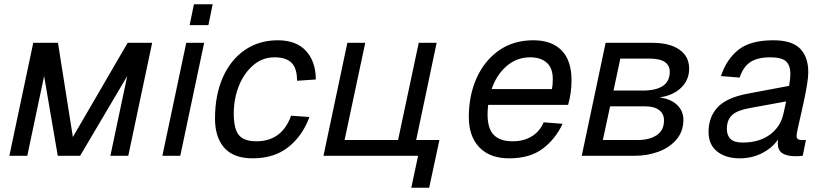

<svg xmlns="http://www.w3.org/2000/svg" viewBox="-20 -731 3869 901"><path d="M24 0 136 -530H252L322 -88L579 -530H694L582 0H498L577 -374L356 0H251L187 -374L108 0Z M742 0 854 -530H938L826 0ZM870 -613 890 -711H978L958 -613Z M1166 12Q1076 12 1032.5 -37.5Q989 -87 989 -174Q989 -285 1025.5 -367.5Q1062 -450 1128.5 -496Q1195 -542 1284 -542Q1371 -542 1416.5 -491.5Q1462 -441 1462 -358L1374 -352Q1374 -411 1348 -436.5Q1322 -462 1268 -462Q1212 -462 1169 -425.5Q1126 -389 1101.5 -329Q1077 -269 1077 -198Q1077 -125 1101.5 -96.5Q1126 -68 1183 -68Q1303 -68 1346 -188L1432 -182Q1400 -94 1333.5 -41Q1267 12 1166 12Z M1910 150 1942 0H1498L1610 -530H1694L1597 -74H1848L1945 -530H2029L1933 -74H2042L1994 150Z M2369 12Q2279 12 2229.5 -39.5Q2180 -91 2180 -182Q2180 -283 2216.5 -364.5Q2253 -446 2321 -494Q2389 -542 2483 -542Q2569 -542 2615.5 -494.5Q2662 -447 2662 -354Q2662 -295 2646 -239H2271Q2268 -217 2268 -194Q2268 -127 2297.5 -97.5Q2327 -68 2386 -68Q2438 -68 2476 -91.5Q2514 -115 2531 -157L2620 -150Q2587 -79 2527 -33.5Q2467 12 2369 12ZM2468 -462Q2405 -462 2357.5 -421Q2310 -380 2287 -313H2570Q2572 -322 2573 -333Q2574 -344 2574 -361Q2574 -411 2546 -436.5Q2518 -462 2468 -462Z M2710 0 2822 -530H3042Q3123 -530 3168.5 -498Q3214 -466 3214 -409Q3214 -355 3175.5 -318.5Q3137 -282 3074 -274Q3128 -267 3157.5 -238.5Q3187 -210 3187 -169Q3187 -115 3155 -77Q3123 -39 3071 -19.5Q3019 0 2959 0ZM2859 -306H2995Q3123 -306 3123 -394Q3123 -424 3100 -440Q3077 -456 3027 -456H2891ZM2809 -74H2974Q3027 -74 3061.5 -96.5Q3096 -119 3096 -166Q3096 -197 3073 -214.5Q3050 -232 3008 -232H2843Z M3630 -58Q3630 -67 3631 -76Q3604 -37 3556.5 -12.5Q3509 12 3451 12Q3386 12 3345.5 -20Q3305 -52 3305 -112Q3305 -181 3347 -227Q3389 -273 3491 -292L3683 -328Q3686 -344 3687.5 -359Q3689 -374 3689 -384Q3689 -424 3668.5 -443Q3648 -462 3595 -462Q3535 -462 3501.5 -440Q3468 -418 3451 -367L3363 -374Q3390 -454 3446 -498Q3502 -542 3609 -542Q3696 -542 3734.5 -503Q3773 -464 3773 -392Q3773 -370 3767.5 -336Q3762 -302 3754 -263.5Q3746 -225 3737.5 -189Q3729 -153 3723.5 -127Q3718 -101 3718 -93Q3718 -74 3741 -74H3762L3747 0Q3733 2 3713 2Q3672 2 3651 -12Q3630 -26 3630 -58ZM3391 -126Q3391 -95 3408.5 -78.5Q3426 -62 3465 -62Q3543 -62 3593.5 -99.5Q3644 -137 3657 -200Q3659 -210 3662.5 -224.5Q3666 -239 3669 -255L3499 -224Q3441 -214 3416 -191.5Q3391 -169 3391 -126Z"/></svg>

Font: Geist Regular
Style: Italic
Weight: 400
Italic angle: -12°
Designer: Basement.studio, Andrés Briganti, Mateo Zaragoza
Foundry: Basement.studio, Vercel, Andrés Briganti, Guido Ferreyra, Mateo Zaragoza
Version: Version 1.500; ttfautohint (v1.8.4.7-5d5b)